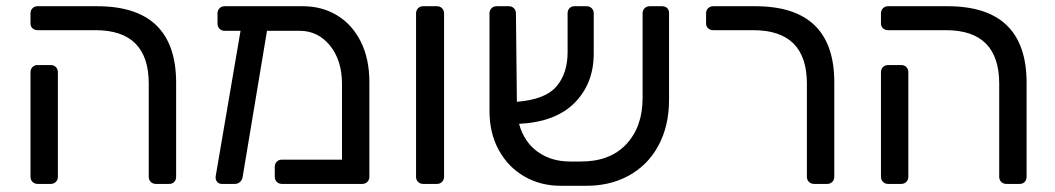

<svg xmlns="http://www.w3.org/2000/svg" viewBox="-20 -591 3391 617"><path d="M458 -23V-322Q458 -494 287 -494H101Q91 -494 84.5 -500Q78 -506 78 -516V-548Q78 -558 84.5 -564.5Q91 -571 101 -571H292Q546 -571 546 -325V-23Q546 -13 540 -6.5Q534 0 524 0H481Q471 0 464.5 -6.5Q458 -13 458 -23ZM78 -23V-359Q78 -369 84.5 -375.5Q91 -382 101 -382H143Q153 -382 159.5 -375.5Q166 -369 166 -359V-23Q166 -13 159.5 -6.5Q153 0 143 0H101Q91 0 84.5 -6.5Q78 -13 78 -23Z M1167 -327V-23Q1167 -13 1160.5 -6.5Q1154 0 1144 0H886Q876 0 869.5 -6.5Q863 -13 863 -23V-55Q863 -65 869.5 -71.5Q876 -78 886 -78H1079V-321Q1079 -397 1040.5 -444.5Q1002 -492 943 -492H838L760 -24Q759 -14 752 -7Q745 0 735 0H693Q683 0 677.5 -7Q672 -14 673 -24L753 -492H702Q692 -492 685.5 -498.5Q679 -505 679 -515V-548Q679 -558 685.5 -564.5Q692 -571 702 -571H953Q1015 -571 1063.5 -541.5Q1112 -512 1139.5 -457Q1167 -402 1167 -327Z M1317 -23V-548Q1317 -558 1323.5 -564.5Q1330 -571 1340 -571H1384Q1394 -571 1400.5 -564.5Q1407 -558 1407 -548V-23Q1407 -13 1400.5 -6.5Q1394 0 1384 0H1340Q1330 0 1323.5 -6.5Q1317 -13 1317 -23Z M2130 -548V-270Q2130 -186 2095.5 -122.5Q2061 -59 1998.5 -25.5Q1936 8 1855 6H1781Q1717 6 1665 -24Q1613 -54 1583 -108.5Q1553 -163 1553 -234V-548Q1553 -558 1559.5 -564.5Q1566 -571 1576 -571H1615Q1625 -571 1631.5 -564.5Q1638 -558 1638 -548L1641 -264Q1732 -271 1768 -313Q1804 -355 1804 -423V-548Q1804 -558 1810 -564.5Q1816 -571 1826 -571H1865Q1875 -571 1881.5 -564.5Q1888 -558 1888 -548V-419Q1888 -323 1827 -261Q1766 -199 1648 -193Q1664 -135 1707.5 -103.5Q1751 -72 1812 -72H1844Q1939 -71 1992 -127Q2045 -183 2045 -276V-548Q2045 -558 2051.5 -564.5Q2058 -571 2068 -571H2107Q2118 -571 2124 -565Q2130 -559 2130 -548Z M2573 -23V-322Q2573 -494 2401 -494H2272Q2262 -494 2255.5 -500Q2249 -506 2249 -516V-548Q2249 -558 2255.5 -564.5Q2262 -571 2272 -571H2407Q2661 -571 2661 -327V-23Q2661 -13 2654.5 -6.5Q2648 0 2638 0H2596Q2586 0 2579.5 -6.5Q2573 -13 2573 -23Z M3191 -23V-322Q3191 -494 3020 -494H2834Q2824 -494 2817.5 -500Q2811 -506 2811 -516V-548Q2811 -558 2817.5 -564.5Q2824 -571 2834 -571H3025Q3279 -571 3279 -325V-23Q3279 -13 3273 -6.5Q3267 0 3257 0H3214Q3204 0 3197.5 -6.5Q3191 -13 3191 -23ZM2811 -23V-359Q2811 -369 2817.5 -375.5Q2824 -382 2834 -382H2876Q2886 -382 2892.5 -375.5Q2899 -369 2899 -359V-23Q2899 -13 2892.5 -6.5Q2886 0 2876 0H2834Q2824 0 2817.5 -6.5Q2811 -13 2811 -23Z"/></svg>

Font: Hezaedrus
Style: Regular
Weight: 400
Designer: Hubert & Fischer
Foundry: Hubert & Fischer
Version: Version 1.10;September 3, 2019;FontCreator 11.5.0.2425 64-bi